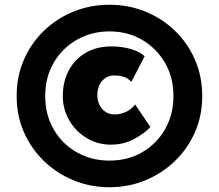

<svg xmlns="http://www.w3.org/2000/svg" viewBox="-20 -716 920 807"><path d="M612 -182Q587 -155 542.5 -131Q498 -107 439 -108Q385 -110 340.5 -138Q296 -166 270 -212Q244 -258 244 -312Q244 -373 269 -420Q294 -467 340 -494Q386 -521 450 -521Q472 -521 498 -517Q524 -513 548.5 -503.5Q573 -494 588 -479L532 -372Q516 -389 498 -394Q480 -399 461 -399Q438 -399 421.5 -387Q405 -375 397 -356.5Q389 -338 389 -317Q389 -295 397.5 -276.5Q406 -258 422.5 -246.5Q439 -235 463 -235Q485 -235 508 -245Q531 -255 548 -277ZM440 71Q360 71 289.5 42Q219 13 165 -39Q111 -91 80.5 -160.5Q50 -230 50 -312Q50 -395 80.5 -465Q111 -535 165 -587Q219 -639 289.5 -667.5Q360 -696 440 -696Q520 -696 590.5 -667.5Q661 -639 715 -587Q769 -535 799.5 -465Q830 -395 830 -312Q830 -230 799.5 -160.5Q769 -91 715 -39Q661 13 590.5 42Q520 71 440 71ZM440 -41Q517 -41 577.5 -76Q638 -111 673.5 -172.5Q709 -234 709 -312Q709 -391 673.5 -452Q638 -513 577.5 -548.5Q517 -584 440 -584Q364 -584 302.5 -548.5Q241 -513 205.5 -452Q170 -391 170 -312Q170 -234 205.5 -172.5Q241 -111 302.5 -76Q364 -41 440 -41Z"/></svg>

Font: Josefin Sans Thin
Style: Bold
Weight: 700
Version: Version 2.000